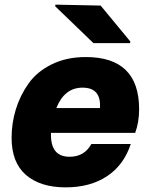

<svg xmlns="http://www.w3.org/2000/svg" viewBox="-20 -794 651 828"><path d="M350 -548Q580 -548 580 -323Q580 -267 563 -221H200Q196 -118 280 -118Q344 -118 374 -173H544Q514 -82 441.5 -34Q369 14 263 14Q154 14 92 -39.5Q30 -93 30 -200Q30 -262 48 -321.5Q66 -381 102.5 -433Q139 -485 203 -516.5Q267 -548 350 -548ZM218 -767 219 -774 414 -770 542 -615 541 -608H383ZM223 -328H411Q417 -416 336 -416Q258 -416 223 -328Z"/></svg>

Font: Nacelle Heavy
Style: Italic
Weight: 800
Italic angle: -12°
Designer: Sora Sagano
Foundry: Sora Sagano
Version: Version 1.000;FEAKit 1.0